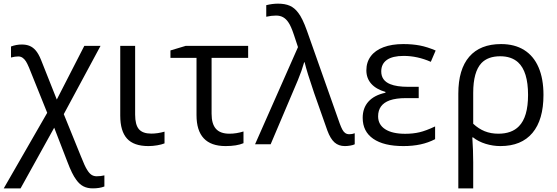

<svg xmlns="http://www.w3.org/2000/svg" viewBox="-35 -786 3035 1046"><path d="M222.2 -171.4 123 -418Q112.8 -441.9 106 -452.1Q88.9 -478.5 64.9 -478.5Q46.9 -478.5 24.9 -472.7V-532.7Q53.7 -543.5 83.5 -543.5Q108.4 -543.5 126.5 -535.9Q144.5 -528.3 158.2 -512.7Q174.8 -494.1 188.5 -460L274.4 -243.7L424.3 -536.1H512.7L312.5 -164.1L405.3 64.5Q427.2 120.6 439.9 139.6Q451.2 158.2 463.4 166.3Q475.6 174.3 491.7 174.3Q514.2 174.3 533.7 169.4V230Q507.3 240.2 470.2 240.2Q440.9 240.2 419.2 229Q397.5 217.8 380.4 193.4Q357.9 164.1 332 95.2L260.3 -90.3L77.1 240.2H-14.6Z M620.1 -155.8V-536.1H701.2V-161.6Q701.2 -106 721.9 -82Q742.7 -58.1 789.1 -58.1Q824.2 -58.1 861.3 -68.8V-4.9Q845.7 1.5 821.5 5.6Q797.4 9.8 773.9 9.8Q693.8 9.8 657 -31Q620.1 -71.8 620.1 -155.8Z M1035.6 -158.7V-470.7H893.6V-511.2L976.6 -536.1H1316.9V-470.7H1117.7V-166.5Q1117.7 -110.8 1141.4 -84.2Q1165 -57.6 1214.8 -57.6Q1252.9 -57.6 1291.5 -69.8V-5.9Q1254.9 9.8 1193.8 9.8Q1035.6 9.8 1035.6 -158.7Z M1748.5 -74.7 1676.3 -279.3Q1636.7 -395 1624.5 -446.8H1622.1Q1608.9 -399.9 1587.9 -349.6L1439.5 0H1354.5L1588.4 -529.3L1566.4 -595.7Q1550.3 -644.5 1535.6 -665Q1523.4 -683.1 1507.3 -692.1Q1491.2 -701.2 1468.8 -701.2Q1443.8 -701.2 1415.5 -694.8V-757.8Q1448.7 -766.1 1479.5 -766.1Q1518.1 -766.1 1543.9 -754.6Q1569.8 -743.2 1589.4 -716.8Q1612.3 -688.5 1637.7 -617.2L1815.9 -112.8Q1823.7 -91.8 1830.1 -80.1Q1836.4 -68.4 1844.2 -62.5Q1853.5 -54.7 1868.2 -54.7Q1883.8 -54.7 1897.5 -60.1V0Q1889.2 4.4 1873.5 7.1Q1857.9 9.8 1843.8 9.8Q1810.1 9.8 1787.6 -10Q1765.1 -29.8 1748.5 -74.7Z M1940.9 -144Q1940.9 -197.8 1972.4 -232.7Q2003.9 -267.6 2064.9 -280.8V-285.2Q2014.2 -299.8 1987.5 -329.8Q1960.9 -359.9 1960.9 -402.8Q1960.9 -447.3 1984.9 -479.5Q2008.8 -511.7 2054.2 -528.8Q2099.6 -545.9 2162.1 -545.9Q2211.9 -545.9 2252.4 -538.1Q2293 -530.3 2338.4 -510.7L2312 -449.2Q2238.8 -481.4 2164.1 -481.4Q2103.5 -481.4 2072.8 -459.7Q2042 -438 2042 -397Q2042 -347.2 2090.8 -327.6Q2126 -313 2189 -313H2246.1V-251.5H2176.8Q2123 -251.5 2087.9 -239.3Q2024.9 -216.3 2024.9 -152.3Q2024.9 -106.9 2063.5 -82Q2102.1 -57.1 2172.4 -57.1Q2214.8 -57.1 2250.2 -65.4Q2285.6 -73.7 2335.4 -97.2V-27.8Q2297.9 -8.3 2255.6 0.7Q2213.4 9.8 2162.6 9.8Q2055.7 9.8 1998.3 -30Q1940.9 -69.8 1940.9 -144Z M2694.8 -545.9Q2768.6 -545.9 2820.3 -513.7Q2872.1 -481.4 2898.9 -419.4Q2925.8 -357.4 2925.8 -269Q2925.8 -133.3 2865.7 -61.8Q2805.7 9.8 2691.4 9.8Q2650.4 9.8 2610.8 -2.4Q2571.3 -14.6 2542 -37.6H2538.1Q2543 34.7 2543 98.1V240.2H2461.9V-275.9Q2461.9 -408.2 2521.5 -477.1Q2581.1 -545.9 2694.8 -545.9ZM2792 -98.1Q2841.8 -148.4 2841.8 -269Q2841.8 -397 2787.1 -446.8Q2750.5 -479.5 2690.4 -479.5Q2623.5 -479.5 2587.9 -442.4Q2543 -394.5 2543 -280.3V-111.8Q2572.3 -84.5 2605.7 -71Q2639.2 -57.6 2679.7 -57.6Q2752.9 -57.6 2792 -98.1Z"/></svg>

Font: Viking Open Sans
Style: Regular
Weight: 400
Foundry: Ascender Corporation
Version: Version 2.001